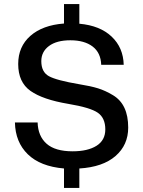

<svg xmlns="http://www.w3.org/2000/svg" viewBox="-20 -834 700 939"><path d="M293 85V-10Q177 -20 116 -79.5Q55 -139 53 -235H164Q166 -168 208 -131Q250 -94 335 -94Q409 -94 452 -121Q495 -148 495 -201Q495 -257 458.5 -282.5Q422 -308 314 -326Q189 -347 129 -389.5Q69 -432 69 -521Q69 -606 128.5 -658.5Q188 -711 293 -719V-814H368V-718Q469 -709 526 -655Q583 -601 585 -517H475Q473 -576 433 -606.5Q393 -637 324 -637Q257 -637 219.5 -609Q182 -581 182 -535Q182 -482 219 -461.5Q256 -441 368 -422Q424 -413 459.5 -402Q495 -391 532.5 -368.5Q570 -346 588.5 -306.5Q607 -267 607 -210Q607 -125 545 -71Q483 -17 368 -10V85Z"/></svg>

Font: Mona Sans Medium
Style: Regular
Weight: 500
Designer: Deni Anggara
Foundry: GitHub
Version: Version 2.000;Glyphs 3.2.3 (3260)